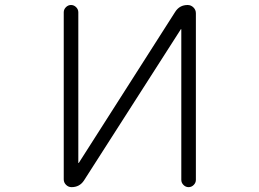

<svg xmlns="http://www.w3.org/2000/svg" viewBox="-20 -774 1040 772"><path d="M767.6 -50.8Q767.6 -39.1 758.8 -30.3Q750 -21.5 738.3 -21.5Q726.6 -21.5 717.8 -30.3Q709 -39.1 709 -50.8V-656.2Q709 -656.2 708 -656.7Q707 -657.2 707 -656.2L317.4 -47.9Q299.8 -21.5 267.6 -21.5Q254.9 -21.5 245.6 -30.8Q236.3 -40 236.3 -52.7V-724.6Q236.3 -736.3 245.1 -745.1Q253.9 -753.9 265.6 -753.9Q277.3 -753.9 286.1 -745.1Q294.9 -736.3 294.9 -724.6V-119.1Q294.9 -119.1 295.9 -118.7Q296.9 -118.2 296.9 -119.1L684.6 -726.6Q702.1 -753.9 734.4 -753.9Q748 -753.9 757.8 -744.1Q767.6 -734.4 767.6 -720.7Z"/></svg>

Font: Rounded-L Mgen+ 1m light
Style: Regular
Weight: 200
Designer: [Source Han Sans]
Ryoko NISHIZUKA  (kana & ideographs); Paul D. Hunt (Latin, Greek & Cyrillic); Wenlong ZHANG  (bopomofo
Version: Version 1.059.20150602